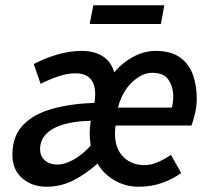

<svg xmlns="http://www.w3.org/2000/svg" viewBox="-20 -696 798 728"><path d="M156 12Q102 12 64.5 -20Q27 -52 27 -109Q27 -180 67.5 -222Q108 -264 178.5 -283.5Q249 -303 338 -306Q341 -326 341 -338Q341 -418 266 -418Q236 -418 202.5 -407Q169 -396 134 -378L108 -453Q149 -475 196.5 -489Q244 -503 290 -503Q337 -503 369 -483Q401 -463 413 -422Q446 -460 487 -481.5Q528 -503 570 -503Q627 -503 661.5 -479Q696 -455 711 -414Q726 -373 726 -322Q726 -291 718.5 -262Q711 -233 706 -220H418Q409 -147 441 -108.5Q473 -70 528 -70Q554 -70 580.5 -82Q607 -94 628 -109L667 -40Q639 -19 597.5 -3.5Q556 12 506 12Q454 12 412 -13.5Q370 -39 350 -76Q304 -35 257 -11.5Q210 12 156 12ZM198 -72Q224 -72 257 -89.5Q290 -107 324 -144Q320 -169 320 -190Q320 -211 324 -238Q231 -236 181.5 -208Q132 -180 132 -131Q132 -103 150.5 -87.5Q169 -72 198 -72ZM427 -288H632Q634 -299 635.5 -308.5Q637 -318 637 -329Q637 -365 619.5 -392.5Q602 -420 557 -420Q519 -420 481.5 -385Q444 -350 427 -288ZM320 -605 334 -676H603L590 -605Z"/></svg>

Font: Source Sans Pro SemiBold
Style: Italic
Weight: 600
Italic angle: -11°
Designer: Paul D. Hunt
Foundry: Adobe Systems Incorporated
Version: Version 1.095;hotconv 1.0.109;makeotfexe 2.5.65596